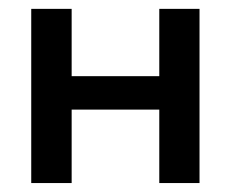

<svg xmlns="http://www.w3.org/2000/svg" viewBox="-20 -409 516 429"><path d="M335.9 -389.2H425.8V0H335.9V-164.1H140.1V0H49.8V-389.2H140.1V-238.8H335.9Z"/></svg>

Font: Neutral Grotesk
Style: Regular
Weight: 400
Designer: Nawras Khrais
Foundry: Nawras Khrais
Version: Version 1.000;PS 001.000;hotconv 1.0.88;makeotf.lib2.5.64775